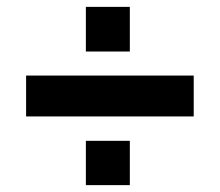

<svg xmlns="http://www.w3.org/2000/svg" viewBox="-20 -566 640 559"><path d="M56 -227V-346H544V-227ZM230 -27V-156H358V-27ZM230 -416V-546H358V-416Z"/></svg>

Font: Nunito Sans 6pt Black
Style: Regular
Weight: 900
Version: Version 3.101;gftools[0.9.27]